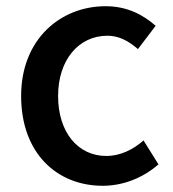

<svg xmlns="http://www.w3.org/2000/svg" viewBox="-20 -584 557 618"><path d="M311 14C374 14 439 -10 490 -55L442 -132C409 -103 368 -82 322 -82C231 -82 167 -158 167 -275C167 -391 233 -469 326 -469C363 -469 394 -452 424 -426L481 -501C441 -536 390 -564 320 -564C175 -564 48 -458 48 -275C48 -92 162 14 311 14Z"/></svg>

Font: ChiuKong Gothic CL Medium
Style: Regular
Weight: 500
Designer: Ryoko NISHIZUKA 西塚涼子 (kana, bopomofo & ideographs); Paul D. Hunt (Latin, Greek & Cyrillic); Sandoll Communications 산돌커뮤니
Foundry: Adobe
Version: Version 1.300